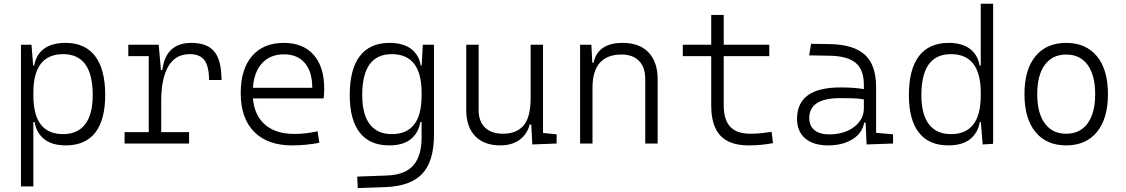

<svg xmlns="http://www.w3.org/2000/svg" viewBox="-20 -752 5899 1006"><path d="M89.8 224.6V-517.6H145L153.8 -408.7H159.2Q169.4 -466.8 211.4 -497.1Q253.4 -527.3 322.8 -527.3Q425.8 -527.3 478.5 -458Q531.2 -388.7 531.2 -253.9Q531.2 -124 479 -57.1Q426.8 9.8 324.7 9.8Q252.4 9.8 211.7 -22.9Q170.9 -55.7 161.1 -112.8H154.8V224.6ZM154.8 -251Q154.8 -49.3 310.5 -49.3Q387.2 -49.3 426.5 -101.3Q465.8 -153.3 465.8 -253.9Q465.8 -468.3 311 -468.3Q154.8 -468.3 154.8 -266.1Z M824.7 -222.7V-59.6H970.7V0H632.8V-59.6H759.3V-458H652.3V-517.6H811.5L823.2 -384.8H830.6Q848.1 -527.3 982.9 -527.3Q1065.9 -527.3 1103.3 -481.4Q1140.6 -435.5 1140.6 -333H1075.2Q1075.2 -404.3 1051.3 -436.3Q1027.3 -468.3 974.6 -468.3Q898.9 -468.3 861.8 -404.3Q824.7 -340.3 824.7 -222.7Z M1510.3 9.8Q1381.8 9.8 1311.5 -61.5Q1241.2 -132.8 1241.2 -263.7Q1241.2 -389.2 1300.5 -458.3Q1359.9 -527.3 1467.3 -527.3Q1567.9 -527.3 1623.3 -464.8Q1678.7 -402.3 1678.7 -287.1Q1678.7 -256.8 1675.8 -236.3H1305.2Q1313 -147 1369.1 -98.6Q1425.3 -50.3 1522 -50.3Q1582.5 -50.3 1644 -64L1653.3 -3.9Q1619.1 2.9 1582 6.3Q1544.9 9.8 1510.3 9.8ZM1305.2 -292H1616.2Q1616.2 -376 1577.4 -421.6Q1538.6 -467.3 1468.3 -467.3Q1396 -467.3 1353.5 -421.4Q1311 -375.5 1305.2 -292Z M1854.5 233.4 1851.6 173.3 2007.8 167.5Q2102.1 164.1 2145.3 115Q2188.5 65.9 2189 -30.3V-112.8H2182.6Q2172.9 -55.7 2132.3 -22.9Q2091.8 9.8 2019 9.8Q1917.5 9.8 1865 -57.1Q1812.5 -124 1812.5 -253.9Q1812.5 -388.7 1865.2 -458Q1918 -527.3 2021 -527.3Q2090.3 -527.3 2132.3 -497.1Q2174.3 -466.8 2184.6 -408.7H2189.5L2195.3 -517.6H2253.9V-45.9Q2253.9 92.3 2192.9 158Q2131.8 223.6 1998 228.5ZM2189 -266.1Q2189 -468.3 2032.7 -468.3Q1877.9 -468.3 1877.9 -253.9Q1877.9 -153.3 1917.2 -101.3Q1956.5 -49.3 2033.2 -49.3Q2189 -49.3 2189 -251Z M2602.1 9.8Q2516.6 9.8 2469.7 -38.8Q2422.9 -87.4 2422.9 -175.8V-517.6H2487.8V-175.8Q2487.8 -115.7 2521.5 -83.5Q2555.2 -51.3 2615.2 -51.3Q2686.5 -51.3 2723.4 -94.5Q2760.3 -137.7 2760.3 -239.3V-517.6H2825.2V-55.2L2896.5 -48.3V0L2769 4.9L2763.7 -99.6H2755.4Q2741.7 -47.4 2701.4 -18.8Q2661.1 9.8 2602.1 9.8Z M3360.8 0V-338.4Q3360.8 -399.9 3328.1 -433.1Q3295.4 -466.3 3237.3 -466.3Q3084.5 -466.3 3084.5 -292.5V0H3019.5V-517.6H3078.6L3083.5 -423.8H3090.3Q3112.3 -527.3 3242.7 -527.3Q3330.1 -527.3 3377.9 -477.5Q3425.8 -427.7 3425.8 -336.9V0Z M3902.3 9.8Q3802.2 9.8 3754.4 -41.5Q3706.5 -92.8 3706.5 -198.7V-458H3557.6V-517.6H3706.5V-673.8H3772V-517.6H4010.7V-458H3772V-200.2Q3772 -124.5 3806.2 -87.9Q3840.3 -51.3 3912.1 -51.3Q3940.4 -51.3 3967 -54Q3993.7 -56.6 4022.9 -61L4030.3 -2Q3997.6 3.9 3967.3 6.8Q3937 9.8 3902.3 9.8Z M4520.5 4.9 4515.6 -109.4H4507.8Q4499 -55.2 4447.3 -22.7Q4395.5 9.8 4319.8 9.8Q4241.7 9.8 4199 -26.6Q4156.2 -63 4156.2 -129.4Q4156.2 -293.9 4383.3 -293.9Q4418 -293.9 4449.5 -291.7Q4481 -289.6 4506.3 -285.2V-307.1Q4506.3 -386.2 4463.9 -422.1Q4421.4 -458 4329.6 -460L4219.7 -461.9L4229.5 -522.5L4326.2 -521Q4453.1 -519 4511.7 -465.1Q4570.3 -411.1 4570.3 -297.4V-56.2L4659.2 -48.3V0ZM4506.3 -231.4Q4477.5 -236.3 4444.6 -237.1Q4411.6 -237.8 4381.3 -237.8Q4220.2 -237.8 4220.2 -133.3Q4220.2 -92.3 4247.6 -70.1Q4274.9 -47.9 4325.2 -47.9Q4379.4 -47.9 4420.2 -66.2Q4460.9 -84.5 4483.6 -115.2Q4506.3 -146 4506.3 -182.6Z M4948.7 9.8Q4847.2 9.8 4794.7 -57.1Q4742.2 -124 4742.2 -253.9Q4742.2 -388.7 4794.9 -458Q4847.7 -527.3 4950.7 -527.3Q5019 -527.3 5060.8 -497.1Q5102.5 -466.8 5112.8 -408.7H5118.7V-732.4H5183.6V1.5L5128.9 4.9L5119.1 -112.8H5113.8Q5104 -55.7 5063 -22.9Q5022 9.8 4948.7 9.8ZM5118.7 -251V-266.1Q5118.7 -468.3 4962.4 -468.3Q4807.6 -468.3 4807.6 -253.9Q4807.6 -153.3 4846.9 -101.3Q4886.2 -49.3 4962.9 -49.3Q5118.7 -49.3 5118.7 -251Z M5566.4 9.8Q5462.9 9.8 5405.3 -60.5Q5347.7 -130.9 5347.7 -258.8Q5347.7 -387.2 5405.3 -457.3Q5462.9 -527.3 5566.4 -527.3Q5669.9 -527.3 5727.5 -457.3Q5785.2 -387.2 5785.2 -258.8Q5785.2 -130.9 5727.5 -60.5Q5669.9 9.8 5566.4 9.8ZM5566.4 -51.3Q5639.2 -51.3 5678.7 -105.5Q5718.3 -159.7 5718.3 -258.8Q5718.3 -357.9 5678.7 -412.1Q5639.2 -466.3 5566.4 -466.3Q5494.1 -466.3 5454.3 -412.1Q5414.6 -357.9 5414.6 -258.8Q5414.6 -159.7 5454.3 -105.5Q5494.1 -51.3 5566.4 -51.3Z"/></svg>

Font: Cascadia Mono PL Light
Style: Regular
Weight: 300
Monospace: yes
Designer: Aaron Bell
Foundry: Saja Typeworks
Version: Version 2404.023; ttfautohint (v1.8.4)